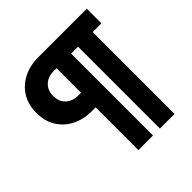

<svg xmlns="http://www.w3.org/2000/svg" viewBox="-208 -870 1134 1134"><g transform="rotate(-45 359.0 -303.0)"><path d="M397 -257H277Q210 -257 156 -284Q102 -311 70.5 -361.5Q39 -412 39 -481Q39 -551 70.5 -601Q102 -651 156 -678.5Q210 -706 277 -706H685V-584H285Q256 -584 232 -572Q208 -560 194 -537Q180 -514 180 -481Q180 -449 194 -426Q208 -403 232 -391Q256 -379 285 -379H397ZM432 100H310V-706H432ZM612 100H490V-706H612Z"/></g></svg>

Font: Outfit Thin
Style: Bold
Weight: 700
Version: Version 1.100;gftools[0.9.27]